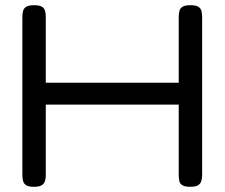

<svg xmlns="http://www.w3.org/2000/svg" viewBox="-20 -708 863 738"><path d="M711 10Q692 10 682 4.5Q672 -1 669.5 -11.5Q667 -22 667 -36V-643Q667 -657 670 -667Q673 -677 682.5 -682.5Q692 -688 712 -688Q732 -688 741.5 -682.5Q751 -677 754 -667Q757 -657 757 -642V-35Q757 -21 753.5 -11Q750 -1 740.5 4.5Q731 10 711 10ZM110 10Q91 10 81.5 4.5Q72 -1 69 -11.5Q66 -22 66 -36V-643Q66 -657 69 -667Q72 -677 82 -682.5Q92 -688 111 -688Q131 -688 140.5 -682.5Q150 -677 153 -667Q156 -657 156 -642V-35Q156 -21 152.5 -11Q149 -1 139.5 4.5Q130 10 110 10ZM115 -306V-390H683L682 -306Z"/></svg>

Font: Fredoka SemiExpanded
Style: Regular
Weight: 400
Width: 6
Designer: Ben Nathan
Foundry: Milena B. Brandão, Ben Nathan
Version: Version 2.001